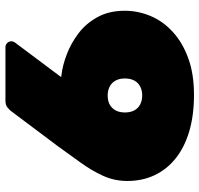

<svg xmlns="http://www.w3.org/2000/svg" viewBox="-34 -716 750 723"><g transform="rotate(90 341.5 -355.0)"><path d="M158 0Q149 0 142.5 -6.5Q136 -13 136 -22Q136 -27 137.5 -30Q139 -33 140 -35L271 -210Q266 -210 263 -211Q227 -215 185 -231Q143 -247 105.5 -275.5Q68 -304 44.5 -347.5Q21 -391 21 -449Q21 -500 41 -547Q61 -594 101 -630.5Q141 -667 200 -688.5Q259 -710 337 -710Q415 -710 475.5 -692Q536 -674 577.5 -640.5Q619 -607 640.5 -561Q662 -515 662 -459Q662 -410 642 -366.5Q622 -323 592 -282Q562 -241 530 -196L398 -20Q394 -15 385 -7.5Q376 0 359 0ZM340 -385Q360 -385 374 -392.5Q388 -400 396 -414.5Q404 -429 404 -450Q404 -471 396 -485.5Q388 -500 373.5 -507.5Q359 -515 340 -515Q321 -515 306.5 -507.5Q292 -500 284 -485.5Q276 -471 276 -450Q276 -429 284 -414.5Q292 -400 306.5 -392.5Q321 -385 340 -385Z"/></g></svg>

Font: Rubik Black
Style: Regular
Weight: 900
Designer: Hubert and Fischer
Foundry: Hubert and Fischer
Version: Version 2.300;gftools[0.9.30]